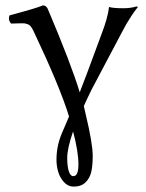

<svg xmlns="http://www.w3.org/2000/svg" viewBox="-20 -462 545 717"><path d="M252.9 28.8Q231 92.3 231 127.9Q231 158.7 236.8 177.2Q242.7 195.8 253.9 195.8Q272.9 195.8 272.9 151.9Q272.9 104.5 252.9 28.8ZM190.9 134.8Q190.9 83 210.9 36.1L237.8 -26.9Q204.1 -137.2 106 -344.2Q100.6 -356 95.2 -362.8Q89.8 -369.6 82 -372.1Q74.2 -374.5 71.5 -374.8Q68.8 -375 58.1 -375Q53.2 -375 41.7 -374.5Q30.3 -374 21 -374Q8.8 -389.2 16.1 -404.8Q119.1 -432.1 140.1 -441.9Q151.9 -441.9 158.2 -429.2Q245.1 -224.6 277.8 -117.2Q297.4 -166.5 358.9 -334Q382.8 -396 387.2 -436Q401.4 -431.2 441.9 -431.2Q467.3 -431.2 490.2 -438L495.1 -436Q481.9 -419.9 470 -401.4Q458 -382.8 451.2 -371.1L430.2 -332L321.8 -127Q301.8 -85.9 293 -65.9Q293.9 -61 296.4 -51Q298.8 -41 299.8 -36.1Q326.2 73.2 326.2 120.1Q326.2 155.8 321 179.2Q315.9 202.6 299.6 218.8Q283.2 234.9 254.9 234.9Q233.9 234.9 218.8 218Q203.6 201.2 197.3 179.4Q190.9 157.7 190.9 134.8Z"/></svg>

Font: Linux Libertine G
Style: Regular
Weight: 400
Designer: Philipp H. Poll
Foundry: Philipp H. Poll
Version: Version 4.7.5